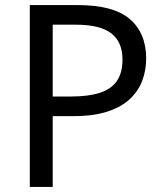

<svg xmlns="http://www.w3.org/2000/svg" viewBox="-20 -734 645 754"><path d="M286 -714Q426 -714 490 -659Q554 -604 554 -504Q554 -460 539.5 -419.5Q525 -379 492 -347Q459 -315 404 -296.5Q349 -278 269 -278H187V0H97V-714ZM278 -637H187V-355H259Q327 -355 372 -369.5Q417 -384 439 -416Q461 -448 461 -500Q461 -569 417 -603Q373 -637 278 -637Z"/></svg>

Font: Noto Sans Khmer UI
Style: Regular
Weight: 400
Designer: Danh Hong and the Monotype Design Team
Foundry: Monotype Imaging Inc.
Version: Version 2.002